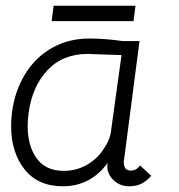

<svg xmlns="http://www.w3.org/2000/svg" viewBox="-20 -643 628 673"><path d="M19 -201Q19 -225 22 -249Q32 -325 68.5 -384Q105 -443 163 -475.5Q221 -508 293 -508Q347 -508 410 -499H469L415 -84Q414 -80 414 -74Q414 -45 439 -45Q458 -45 471 -63L510 -27Q492 -6 473.5 2Q455 10 433 10Q398 10 375 -14.5Q352 -39 357 -72Q328 -31 288 -10.5Q248 10 201 10Q113 10 66 -49.5Q19 -109 19 -201ZM347 -127Q367 -156 370 -190L406 -450L342 -452L288 -454Q199 -454 145.5 -396Q92 -338 80 -245Q77 -223 77 -201Q77 -132 108.5 -88Q140 -44 204 -44Q249 -44 287.5 -67Q326 -90 347 -127ZM168 -623H455L448 -569H161Z"/></svg>

Font: Bellota
Style: Italic
Weight: 400
Italic angle: -7.5°
Designer: Kemie Guaida
Foundry: Kemie Guaida
Version: Version 4.001